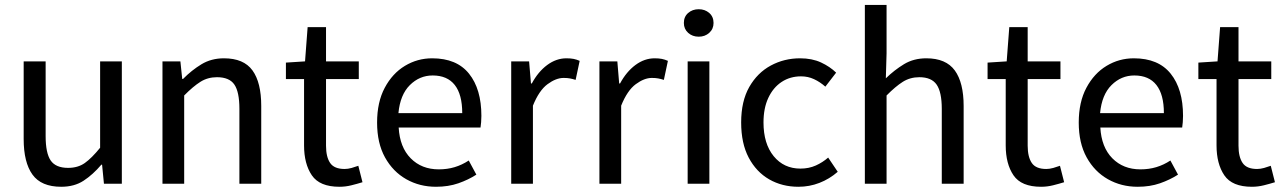

<svg xmlns="http://www.w3.org/2000/svg" viewBox="-20 -731 5106 764"><path d="M223.6 12.2Q144 12.2 109.1 -36.4Q74.2 -85 74.2 -177.7V-486.8H161.6V-189.5Q161.6 -122.1 181.6 -92.5Q201.7 -63 251 -63Q290 -63 317.4 -82.3Q344.7 -101.6 378.4 -143.1V-486.8H464.8V0H393.6L386.2 -75.7H383.3Q349.6 -36.1 312.7 -12Q275.9 12.2 223.6 12.2Z M626.5 0V-486.8H697.8L705.1 -417H708.5Q742.7 -451.7 781.7 -475.3Q820.8 -499 871.1 -499Q949.7 -499 984.6 -450.9Q1019.5 -402.8 1019.5 -309.6V0H932.6V-297.9Q932.6 -365.2 912.6 -394.5Q892.6 -423.8 843.3 -423.8Q806.6 -423.8 777.6 -405.5Q748.5 -387.2 712.9 -351.1V0Z M1330.6 12.2Q1252 12.2 1220.9 -33.4Q1189.9 -79.1 1189.9 -152.3V-416.5H1117.7V-481.9L1193.8 -486.8L1204.1 -623H1277.3V-486.8H1407.7V-416.5H1277.3V-151.4Q1277.3 -106.4 1293.7 -82.5Q1310.1 -58.6 1351.1 -58.6Q1364.3 -58.6 1379.2 -62.7Q1394 -66.9 1405.8 -71.3L1422.4 -5.9Q1401.9 0.5 1378.4 6.3Q1355 12.2 1330.6 12.2Z M1714.8 12.2Q1649.9 12.2 1596.7 -17.8Q1543.5 -47.9 1512 -104.7Q1480.5 -161.6 1480.5 -243.2Q1480.5 -324.7 1511 -381.8Q1541.5 -439 1591.3 -469Q1641.1 -499 1699.7 -499Q1797.4 -499 1846.4 -437.7Q1895.5 -376.5 1895.5 -270Q1895.5 -256.8 1894.5 -244.9Q1893.6 -232.9 1892.1 -223.6H1566.4Q1570.8 -145 1614.3 -101.1Q1657.7 -57.1 1726.1 -57.1Q1759.8 -57.1 1789.1 -65.9Q1818.4 -74.7 1845.2 -92.3L1875.5 -36.1Q1843.8 -15.6 1804 -1.7Q1764.2 12.2 1714.8 12.2ZM1565.4 -280.8H1819.3Q1819.3 -355 1789.6 -392.8Q1759.8 -430.7 1701.7 -430.7Q1649.4 -430.7 1610.8 -392.3Q1572.3 -354 1565.4 -280.8Z M2014.2 0V-486.8H2085.4L2092.8 -398.9H2096.2Q2121.1 -445.3 2157.2 -472.2Q2193.4 -499 2233.9 -499Q2250.5 -499 2262.7 -496.6Q2274.9 -494.1 2286.6 -488.8L2270.5 -413.1Q2258.3 -417 2248 -418.9Q2237.8 -420.9 2222.7 -420.9Q2192.4 -420.9 2158.7 -396Q2125 -371.1 2100.6 -310.5V0Z M2365.2 0V-486.8H2436.5L2443.8 -398.9H2447.3Q2472.2 -445.3 2508.3 -472.2Q2544.4 -499 2585 -499Q2601.6 -499 2613.8 -496.6Q2626 -494.1 2637.7 -488.8L2621.6 -413.1Q2609.4 -417 2599.1 -418.9Q2588.9 -420.9 2573.7 -420.9Q2543.5 -420.9 2509.8 -396Q2476.1 -371.1 2451.7 -310.5V0Z M2716.3 0V-486.8H2802.7V0ZM2760.3 -585Q2735.4 -585 2718.3 -600.3Q2701.2 -615.7 2701.2 -639.6Q2701.2 -664.6 2718.3 -679.4Q2735.4 -694.3 2760.3 -694.3Q2785.2 -694.3 2802.2 -679.4Q2819.3 -664.6 2819.3 -639.6Q2819.3 -615.7 2802.2 -600.3Q2785.2 -585 2760.3 -585Z M3157.2 12.2Q3092.3 12.2 3040.8 -17.3Q2989.3 -46.9 2959.2 -103.8Q2929.2 -160.6 2929.2 -243.7Q2929.2 -328.1 2961.4 -384.8Q2993.7 -441.4 3047.1 -470.2Q3100.6 -499 3163.6 -499Q3211.4 -499 3247.1 -482.4Q3282.7 -465.8 3307.1 -441.9L3264.2 -386.2Q3243.2 -404.8 3219.2 -416Q3195.3 -427.2 3167.5 -427.2Q3124 -427.2 3090.3 -405Q3056.6 -382.8 3037.4 -341.8Q3018.1 -300.8 3018.1 -243.7Q3018.1 -159.2 3058.6 -109.6Q3099.1 -60.1 3165 -60.1Q3198.7 -60.1 3226.3 -72.5Q3253.9 -85 3275.4 -104L3313.5 -47.4Q3280.3 -18.6 3240.5 -3.2Q3200.7 12.2 3157.2 12.2Z M3421.4 0V-711.4H3507.8V-518.6L3504.9 -419.4Q3538.6 -452.1 3577.1 -475.6Q3615.7 -499 3666 -499Q3744.1 -499 3779.3 -450.7Q3814.5 -402.3 3814.5 -309.1V0H3727.5V-297.4Q3727.5 -364.7 3707 -394.3Q3686.5 -423.8 3638.2 -423.8Q3601.6 -423.8 3572.5 -405.5Q3543.5 -387.2 3507.8 -351.1V0Z M4122.6 12.2Q4043.9 12.2 4012.9 -33.4Q3981.9 -79.1 3981.9 -152.3V-416.5H3909.7V-481.9L3985.8 -486.8L3996.1 -623H4069.3V-486.8H4199.7V-416.5H4069.3V-151.4Q4069.3 -106.4 4085.7 -82.5Q4102.1 -58.6 4143.1 -58.6Q4156.2 -58.6 4171.1 -62.7Q4186 -66.9 4197.8 -71.3L4214.4 -5.9Q4193.8 0.5 4170.4 6.3Q4147 12.2 4122.6 12.2Z M4506.8 12.2Q4441.9 12.2 4388.7 -17.8Q4335.4 -47.9 4304 -104.7Q4272.5 -161.6 4272.5 -243.2Q4272.5 -324.7 4303 -381.8Q4333.5 -439 4383.3 -469Q4433.1 -499 4491.7 -499Q4589.4 -499 4638.4 -437.7Q4687.5 -376.5 4687.5 -270Q4687.5 -256.8 4686.5 -244.9Q4685.5 -232.9 4684.1 -223.6H4358.4Q4362.8 -145 4406.2 -101.1Q4449.7 -57.1 4518.1 -57.1Q4551.8 -57.1 4581.1 -65.9Q4610.4 -74.7 4637.2 -92.3L4667.5 -36.1Q4635.7 -15.6 4595.9 -1.7Q4556.2 12.2 4506.8 12.2ZM4357.4 -280.8H4611.3Q4611.3 -355 4581.5 -392.8Q4551.8 -430.7 4493.7 -430.7Q4441.4 -430.7 4402.8 -392.3Q4364.3 -354 4357.4 -280.8Z M4961.4 12.2Q4882.8 12.2 4851.8 -33.4Q4820.8 -79.1 4820.8 -152.3V-416.5H4748.5V-481.9L4824.7 -486.8L4835 -623H4908.2V-486.8H5038.6V-416.5H4908.2V-151.4Q4908.2 -106.4 4924.6 -82.5Q4940.9 -58.6 4981.9 -58.6Q4995.1 -58.6 5010 -62.7Q5024.9 -66.9 5036.6 -71.3L5053.2 -5.9Q5032.7 0.5 5009.3 6.3Q4985.8 12.2 4961.4 12.2Z"/></svg>

Font: Varta Light Medium
Style: Regular
Weight: 500
Version: Version 1.004